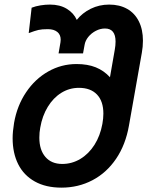

<svg xmlns="http://www.w3.org/2000/svg" viewBox="-20 -820 660 859"><path d="M36.5 -201.5Q36.5 -231.5 43 -270.5Q56.5 -347.5 96.8 -407.2Q137 -467 195.8 -500.2Q254.5 -533.5 322.5 -533.5Q372 -533.5 408.5 -518.8Q445 -504 472 -474.5L493.5 -597.5Q497 -617 497 -634Q497 -692.5 449.5 -692.5Q429 -692.5 409 -682.2Q389 -672 375.2 -655Q361.5 -638 358.5 -619.5L351.5 -581H242L250.5 -630.5Q251.5 -638.5 251.5 -642.5Q251.5 -665 236.2 -677.2Q221 -689.5 194 -689.5Q167 -689.5 152 -686Q137 -682.5 108.5 -672L121.5 -785.5Q139.5 -792.5 161.2 -796Q183 -799.5 203.5 -799.5Q248 -799.5 279 -780.5Q310 -761.5 323.5 -731Q348 -762 386 -780.8Q424 -799.5 468.5 -799.5Q515 -799.5 549 -780.2Q583 -761 601.2 -724.5Q619.5 -688 619.5 -638Q619.5 -610.5 614.5 -583.5L557 -258.5Q542 -172.5 499.5 -109.8Q457 -47 393.8 -13.8Q330.5 19.5 255 19.5Q185 19.5 135.8 -8Q86.5 -35.5 61.5 -85.2Q36.5 -135 36.5 -201.5ZM438 -265.5Q442.5 -290.5 442.5 -311.5Q442.5 -367 414 -397Q385.5 -427 333 -427Q290.5 -427 254.5 -404.8Q218.5 -382.5 193.8 -342Q169 -301.5 160 -248.5Q156 -228 156 -204Q156 -149.5 183 -118Q210 -86.5 258.5 -86.5Q302 -86.5 339.5 -109Q377 -131.5 402.8 -172.2Q428.5 -213 438 -265.5Z"/></svg>

Font: JuliaMono BoldItalic
Style: Regular
Weight: 700
Italic angle: -9°
Monospace: yes
Designer: cormullion
Foundry: corm
Version: Version 0.049; ttfautohint (v1.8.4)